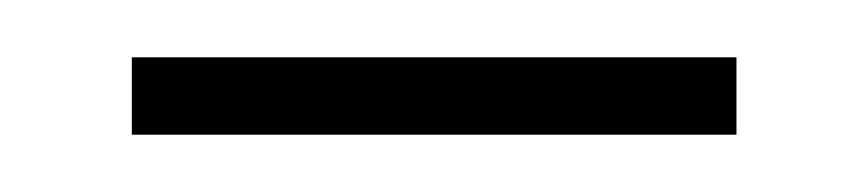

<svg xmlns="http://www.w3.org/2000/svg" viewBox="-20 -306 303 67"><path d="M26 -259V-286H237V-259Z"/></svg>

Font: Noto Sans Thai ExtCond Thin
Style: Regular
Weight: 100
Width: 2
Designer: Monotype Design Team
Foundry: Monotype Imaging Inc.
Version: Version 2.002; ttfautohint (v1.8.4.7-5d5b)